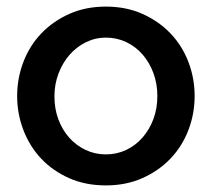

<svg xmlns="http://www.w3.org/2000/svg" viewBox="-20 -552 642 582"><path d="M301 10Q239 10 189.5 -12Q140 -34 105 -71Q70 -108 51 -157.5Q32 -207 32 -261Q32 -315 51 -364.5Q70 -414 105.5 -451Q141 -488 190.5 -510Q240 -532 301 -532Q362 -532 411.5 -510Q461 -488 496.5 -451Q532 -414 551 -364.5Q570 -315 570 -261Q570 -207 551 -157.5Q532 -108 496.5 -71Q461 -34 411.5 -12Q362 10 301 10ZM145 -260Q145 -222 157 -190Q169 -158 190 -134.5Q211 -111 239.5 -97.5Q268 -84 301 -84Q334 -84 362.5 -97.5Q391 -111 412 -135Q433 -159 445 -191Q457 -223 457 -261Q457 -298 445 -330.5Q433 -363 412 -387Q391 -411 362.5 -424.5Q334 -438 301 -438Q269 -438 240.5 -424Q212 -410 191 -386Q170 -362 157.5 -329.5Q145 -297 145 -260Z"/></svg>

Font: IngvarSans
Style: Regular
Weight: 600
Version: Version 3.000